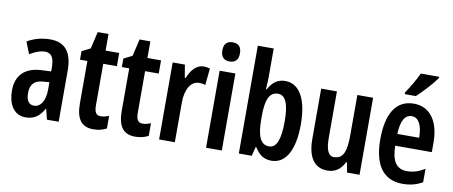

<svg xmlns="http://www.w3.org/2000/svg" viewBox="-68 -1045 3146 1333"><g transform="rotate(10 1505.5 -378.0)"><path d="M233 -553C173 -553 118 -538 71 -510L104 -426C146 -451 181 -463 211 -463C257 -463 276 -430 276 -362V-335L211 -332C95 -327 31 -268 31 -157C31 -70 67 10 155 10C216 10 254 -18 285 -74H287L305 0H388V-362C388 -487 338 -553 233 -553ZM236 -256 277 -259V-207C277 -128 246 -80 199 -80C163 -80 144 -106 144 -161C144 -221 174 -253 236 -256Z M669 -88C634 -88 623 -111 623 -159V-450H719V-543H623V-660H547L519 -540L459 -510V-450H511V-152C511 -43 548 10 633 10C669 10 699 2 726 -12V-101C705 -93 686 -88 669 -88Z M964 -88C929 -88 918 -111 918 -159V-450H1014V-543H918V-660H842L814 -540L754 -510V-450H806V-152C806 -43 843 10 928 10C964 10 994 2 1021 -12V-101C1000 -93 981 -88 964 -88Z M1313 -553C1263 -553 1225 -508 1204 -453H1197L1182 -543H1096V0H1207V-279C1207 -372 1243 -435 1302 -435C1319 -435 1334 -433 1346 -428L1358 -546C1341 -551 1327 -553 1313 -553Z M1483 -753C1441 -753 1421 -730 1421 -685C1421 -641 1443 -618 1483 -618C1524 -618 1545 -641 1545 -685C1545 -729 1526 -753 1483 -753ZM1538 -543H1427V0H1538Z M1770 -560V-760H1658V0H1749L1765 -63H1771C1804 -10 1839 10 1889 10C1990 10 2047 -94 2047 -272C2047 -452 1989 -552 1889 -552C1839 -552 1800 -527 1771 -472H1766C1768 -510 1770 -539 1770 -560ZM1855 -456C1909 -456 1933 -395 1933 -274C1933 -145 1907 -85 1856 -85C1797 -85 1770 -140 1770 -260V-284C1770 -388 1789 -456 1855 -456Z M2509 -543H2398V-262C2398 -149 2380 -90 2312 -90C2272 -90 2254 -132 2254 -219V-543H2143V-189C2143 -66 2186 10 2283 10C2337 10 2378 -18 2402 -70H2408L2421 0H2509Z M2935 -757V-766H2806C2785 -721 2757 -672 2721 -618V-606H2799C2843 -646 2909 -718 2935 -757ZM2796 -552C2672 -552 2608 -452 2608 -268C2608 -102 2667 10 2813 10C2865 10 2911 -1 2953 -26V-121C2909 -93 2871 -82 2827 -82C2754 -82 2719 -134 2718 -242H2976V-309C2976 -453 2914 -552 2796 -552ZM2797 -464C2847 -464 2872 -407 2872 -325H2718C2722 -422 2750 -464 2797 -464Z"/></g></svg>

Font: Noto Sans Lao Looped ExtraCondensed SemiBold
Style: Regular
Weight: 600
Width: 2
Designer: Mark Frömberg, Ben Mitchell
Foundry: The Fontpad Ltd
Version: Version 1.002